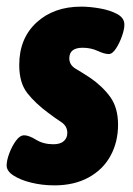

<svg xmlns="http://www.w3.org/2000/svg" viewBox="-29 -551 402 579"><path d="M135 8Q99 8 66 0Q33 -8 12 -21.5Q-9 -35 -9 -52Q-9 -67 -1 -88.5Q7 -110 19 -126.5Q31 -143 44 -143Q58 -143 80 -129.5Q102 -116 132 -116Q153 -116 163.5 -125.5Q174 -135 174 -150Q174 -171 155.5 -183Q137 -195 116 -211Q78 -239 53.5 -270Q29 -301 29 -355Q29 -435 81 -483Q133 -531 216 -531Q242 -531 273 -525.5Q304 -520 325.5 -508Q347 -496 346 -475Q346 -463 339 -442.5Q332 -422 321 -405Q310 -388 299 -388Q286 -388 265.5 -397.5Q245 -407 220 -407Q180 -407 180 -375Q180 -355 199.5 -343.5Q219 -332 242 -317Q280 -291 303.5 -258.5Q327 -226 327 -175Q327 -123 304.5 -81.5Q282 -40 238.5 -16Q195 8 135 8Z"/></svg>

Font: Asap Condensed Condensed ExtraBold
Style: Italic
Weight: 800
Width: 3
Italic angle: -6°
Designer: Pablo Cosgaya
Foundry: Omnibus-Type
Version: Version 3.001; ttfautohint (v1.8.4.7-5d5b)